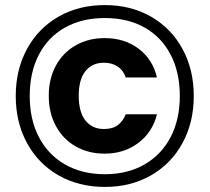

<svg xmlns="http://www.w3.org/2000/svg" viewBox="-20 -728 825 756"><path d="M393 -708Q495 -708 574.5 -662.5Q654 -617 698.5 -535.5Q743 -454 743 -350Q743 -246 698.5 -164.5Q654 -83 574.5 -37.5Q495 8 393 8Q290 8 210.5 -37.5Q131 -83 86.5 -164.5Q42 -246 42 -350Q42 -454 86.5 -535.5Q131 -617 210.5 -662.5Q290 -708 393 -708ZM393 -657Q303 -657 236 -619.5Q169 -582 133 -512.5Q97 -443 97 -350Q97 -258 133 -188.5Q169 -119 236 -80.5Q303 -42 393 -42Q482 -42 549 -80.5Q616 -119 652 -188.5Q688 -258 688 -350Q688 -443 652 -512.5Q616 -582 549.5 -619.5Q483 -657 393 -657ZM392 -578Q470 -578 525.5 -536.5Q581 -495 598 -423H475Q466 -451 443.5 -466Q421 -481 389 -481Q343 -481 316.5 -448Q290 -415 290 -351Q290 -287 316.5 -253.5Q343 -220 389 -220Q423 -220 443.5 -235Q464 -250 475 -278H598Q581 -208 525 -165.5Q469 -123 392 -123Q329 -123 279 -151Q229 -179 200.5 -231Q172 -283 172 -351Q172 -419 200.5 -470.5Q229 -522 279 -550Q329 -578 392 -578Z"/></svg>

Font: Fz Poppins SemBd
Style: Regular
Weight: 600
Designer: Ninad Kale (Devanagari), Jonny Pinhorn (Latin)
Foundry: Indian Type Foundry
Version: Vit hóa bi Vntype.Com & FontZin.Com